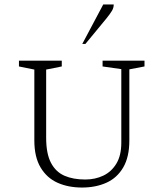

<svg xmlns="http://www.w3.org/2000/svg" viewBox="-20 -832 733 861"><path d="M348 9Q286 9 238 -12.5Q190 -34 162 -81Q134 -128 134 -202V-520L65 -534V-560H257V-534L187 -520V-214Q187 -143 208.5 -102Q230 -61 269 -44Q308 -27 362 -27Q407 -27 443.5 -44.5Q480 -62 502 -98.5Q524 -135 524 -192V-522L440 -534V-560H628V-534L560 -521V-202Q560 -128 532.5 -81Q505 -34 457 -12.5Q409 9 348 9ZM349 -635 443 -812H490Q490 -797 482 -783.5Q474 -770 457 -749L363 -635Z"/></svg>

Font: Spectral SC ExtraLight
Style: Regular
Weight: 275
Designer: Jean-Baptiste Levee
Foundry: Production Type
Version: Version 2.001